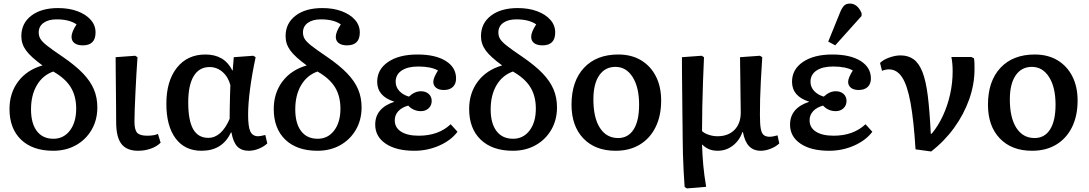

<svg xmlns="http://www.w3.org/2000/svg" viewBox="-20 -827 6074 1071"><path d="M277 14Q162 14 97.5 -48Q33 -110 33 -219Q33 -308 81.5 -372.5Q130 -437 217 -462Q151 -510 125 -546Q99 -582 99 -625Q99 -697 154.5 -739.5Q210 -782 304 -782Q365 -782 412 -764.5Q459 -747 486 -716.5Q513 -686 513 -646Q513 -574 442 -574Q412 -574 395.5 -586.5Q379 -599 379 -622Q379 -648 407 -691Q367 -719 296 -719Q250 -719 223 -699.5Q196 -680 196 -646Q196 -626 205.5 -610Q215 -594 243.5 -571.5Q272 -549 330 -510Q400 -462 442 -418.5Q484 -375 503.5 -329Q523 -283 523 -228Q523 -158 491 -103Q459 -48 403.5 -17Q348 14 277 14ZM278 -53Q335 -53 370 -99Q405 -145 405 -221Q405 -291 374.5 -340.5Q344 -390 277 -428Q218 -407 185.5 -351.5Q153 -296 153 -217Q153 -139 185.5 -96Q218 -53 278 -53Z M750 14Q687 14 657.5 -24Q628 -62 628 -145Q628 -178 627.5 -228Q627 -278 626.5 -332.5Q626 -387 625.5 -434Q625 -481 625 -508L734 -516L747 -508Q744 -467 741 -415Q738 -363 735.5 -311Q733 -259 731.5 -216Q730 -173 730 -149Q730 -103 745 -86.5Q760 -70 801 -70Q840 -70 861 -80L876 -31Q855 -10 821.5 2Q788 14 750 14Z M1104 14Q1011 14 959.5 -55Q908 -124 908 -248Q908 -375 966.5 -449Q1025 -523 1126 -523Q1232 -523 1276 -434H1278L1284 -508L1393 -516L1406 -508Q1386 -415 1375 -332Q1364 -249 1364 -187Q1364 -120 1376.5 -93.5Q1389 -67 1420 -67Q1431 -67 1460 -74L1471 -27Q1452 -9 1423.5 2.5Q1395 14 1368 14Q1327 14 1304 -9.5Q1281 -33 1271 -88H1268Q1221 14 1104 14ZM1142 -58Q1215 -58 1261 -164Q1261 -186 1261.5 -220.5Q1262 -255 1263 -290.5Q1264 -326 1265 -352Q1253 -398 1221.5 -425.5Q1190 -453 1149 -453Q1091 -453 1060.5 -402.5Q1030 -352 1030 -256Q1030 -155 1057.5 -106.5Q1085 -58 1142 -58Z M1751 14Q1636 14 1571.5 -48Q1507 -110 1507 -219Q1507 -308 1555.5 -372.5Q1604 -437 1691 -462Q1625 -510 1599 -546Q1573 -582 1573 -625Q1573 -697 1628.5 -739.5Q1684 -782 1778 -782Q1839 -782 1886 -764.5Q1933 -747 1960 -716.5Q1987 -686 1987 -646Q1987 -574 1916 -574Q1886 -574 1869.5 -586.5Q1853 -599 1853 -622Q1853 -648 1881 -691Q1841 -719 1770 -719Q1724 -719 1697 -699.5Q1670 -680 1670 -646Q1670 -626 1679.5 -610Q1689 -594 1717.5 -571.5Q1746 -549 1804 -510Q1874 -462 1916 -418.5Q1958 -375 1977.5 -329Q1997 -283 1997 -228Q1997 -158 1965 -103Q1933 -48 1877.5 -17Q1822 14 1751 14ZM1752 -53Q1809 -53 1844 -99Q1879 -145 1879 -221Q1879 -291 1848.5 -340.5Q1818 -390 1751 -428Q1692 -407 1659.5 -351.5Q1627 -296 1627 -217Q1627 -139 1659.5 -96Q1692 -53 1752 -53Z M2291 14Q2190 14 2131.5 -25.5Q2073 -65 2073 -132Q2073 -224 2179 -259V-260Q2084 -290 2084 -371Q2084 -440 2145 -481.5Q2206 -523 2309 -523Q2409 -523 2466.5 -487Q2524 -451 2524 -389Q2524 -359 2506 -342Q2488 -325 2456 -325Q2428 -325 2412.5 -337.5Q2397 -350 2397 -371Q2397 -392 2423 -434Q2384 -456 2313 -456Q2254 -456 2220.5 -433.5Q2187 -411 2187 -371Q2187 -342 2207 -320Q2227 -298 2261 -288Q2293 -318 2328 -318Q2355 -318 2371.5 -303Q2388 -288 2388 -264Q2388 -239 2371 -223Q2354 -207 2328 -207Q2286 -207 2257 -238Q2221 -228 2201.5 -206.5Q2182 -185 2182 -156Q2182 -115 2217.5 -92.5Q2253 -70 2316 -70Q2426 -70 2494 -134L2532 -92Q2496 -44 2430.5 -15Q2365 14 2291 14Z M2841 14Q2726 14 2661.5 -48Q2597 -110 2597 -219Q2597 -308 2645.5 -372.5Q2694 -437 2781 -462Q2715 -510 2689 -546Q2663 -582 2663 -625Q2663 -697 2718.5 -739.5Q2774 -782 2868 -782Q2929 -782 2976 -764.5Q3023 -747 3050 -716.5Q3077 -686 3077 -646Q3077 -574 3006 -574Q2976 -574 2959.5 -586.5Q2943 -599 2943 -622Q2943 -648 2971 -691Q2931 -719 2860 -719Q2814 -719 2787 -699.5Q2760 -680 2760 -646Q2760 -626 2769.5 -610Q2779 -594 2807.5 -571.5Q2836 -549 2894 -510Q2964 -462 3006 -418.5Q3048 -375 3067.5 -329Q3087 -283 3087 -228Q3087 -158 3055 -103Q3023 -48 2967.5 -17Q2912 14 2841 14ZM2842 -53Q2899 -53 2934 -99Q2969 -145 2969 -221Q2969 -291 2938.5 -340.5Q2908 -390 2841 -428Q2782 -407 2749.5 -351.5Q2717 -296 2717 -217Q2717 -139 2749.5 -96Q2782 -53 2842 -53Z M3414 14Q3300 14 3234 -55Q3168 -124 3168 -243Q3168 -374 3237.5 -448.5Q3307 -523 3429 -523Q3502 -523 3555.5 -491Q3609 -459 3638.5 -401.5Q3668 -344 3668 -266Q3668 -181 3637 -118Q3606 -55 3549 -20.5Q3492 14 3414 14ZM3428 -57Q3484 -57 3514.5 -105Q3545 -153 3545 -243Q3545 -340 3509 -397Q3473 -454 3413 -454Q3355 -454 3322.5 -406.5Q3290 -359 3290 -273Q3290 -170 3326.5 -113.5Q3363 -57 3428 -57Z M3812 224 3799 216Q3796 178 3793.5 129.5Q3791 81 3789.5 31.5Q3788 -18 3788 -59Q3788 -76 3787.5 -112.5Q3787 -149 3786.5 -197Q3786 -245 3785.5 -296Q3785 -347 3784.5 -392.5Q3784 -438 3784 -469Q3784 -500 3784 -508L3894 -516L3907 -508Q3904 -444 3901.5 -373Q3899 -302 3897.5 -231Q3896 -160 3896 -96Q3909 -83 3933.5 -75Q3958 -67 3982 -67Q4042 -67 4077 -102.5Q4112 -138 4112 -199Q4112 -209 4111.5 -240Q4111 -271 4110.5 -312Q4110 -353 4109.5 -394Q4109 -435 4108.5 -466.5Q4108 -498 4108 -508L4219 -516L4232 -508Q4227 -429 4224 -374Q4221 -319 4220 -275Q4219 -231 4219 -186Q4219 -136 4223.5 -110Q4228 -84 4240 -74Q4252 -64 4275 -64Q4288 -64 4317 -72L4327 -27Q4308 -9 4279 2.5Q4250 14 4224 14Q4183 14 4158.5 -11.5Q4134 -37 4124 -91H4122Q4104 -42 4067 -14Q4030 14 3983 14Q3931 14 3898 -20H3896Q3898 40 3903 95Q3908 150 3919 215Z M4605 14Q4504 14 4445.5 -25.5Q4387 -65 4387 -132Q4387 -224 4493 -259V-260Q4398 -290 4398 -371Q4398 -440 4459 -481.5Q4520 -523 4623 -523Q4723 -523 4780.5 -487Q4838 -451 4838 -389Q4838 -359 4820 -342Q4802 -325 4770 -325Q4742 -325 4726.5 -337.5Q4711 -350 4711 -371Q4711 -392 4737 -434Q4698 -456 4627 -456Q4568 -456 4534.5 -433.5Q4501 -411 4501 -371Q4501 -342 4521 -320Q4541 -298 4575 -288Q4607 -318 4642 -318Q4669 -318 4685.5 -303Q4702 -288 4702 -264Q4702 -239 4685 -223Q4668 -207 4642 -207Q4600 -207 4571 -238Q4535 -228 4515.5 -206.5Q4496 -185 4496 -156Q4496 -115 4531.5 -92.5Q4567 -70 4630 -70Q4740 -70 4808 -134L4846 -92Q4810 -44 4744.5 -15Q4679 14 4605 14ZM4639 -574 4600 -595 4667 -760Q4678 -786 4689.5 -796.5Q4701 -807 4721 -807Q4763 -807 4786 -754V-738Z M5174 18 5087 6Q5077 -156 5059 -254Q5041 -352 5012 -396Q4983 -440 4939 -440Q4920 -440 4900 -432L4889 -476Q4907 -494 4940.5 -506Q4974 -518 5003 -518Q5046 -518 5076 -496.5Q5106 -475 5125.5 -425.5Q5145 -376 5155.5 -291.5Q5166 -207 5172 -81H5177Q5213 -124 5239.5 -181Q5266 -238 5280 -301.5Q5294 -365 5294 -429Q5294 -474 5287 -509H5398L5413 -502Q5415 -492 5415.5 -480.5Q5416 -469 5416 -442Q5416 -357 5386.5 -273.5Q5357 -190 5303 -115Q5249 -40 5174 18Z M5737 14Q5623 14 5557 -55Q5491 -124 5491 -243Q5491 -374 5560.5 -448.5Q5630 -523 5752 -523Q5825 -523 5878.5 -491Q5932 -459 5961.5 -401.5Q5991 -344 5991 -266Q5991 -181 5960 -118Q5929 -55 5872 -20.5Q5815 14 5737 14ZM5751 -57Q5807 -57 5837.5 -105Q5868 -153 5868 -243Q5868 -340 5832 -397Q5796 -454 5736 -454Q5678 -454 5645.5 -406.5Q5613 -359 5613 -273Q5613 -170 5649.5 -113.5Q5686 -57 5751 -57Z"/></svg>

Font: Literata 12pt Medium
Style: Regular
Weight: 500
Designer: Latin by Veronika Burian and Jose Scaglione. Greek by Irene Vlachou. Cyrillic by Vera Evstafieva.
Foundry: TypeTogether
Version: Version 3.002